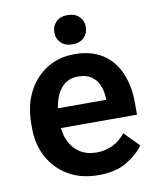

<svg xmlns="http://www.w3.org/2000/svg" viewBox="-82 -778 702 853"><g transform="rotate(-10 269.0 -352.0)"><path d="M294.9 9.8Q215.3 9.8 158 -24.2Q100.6 -58.1 69.6 -116.2Q38.6 -174.3 38.6 -245.6V-265.6Q38.6 -347.7 69.8 -408.9Q101.1 -470.2 155.8 -504.2Q210.4 -538.1 280.3 -538.1Q356.4 -538.1 407 -505.1Q457.5 -472.2 482.9 -413.8Q508.3 -355.5 508.3 -278.8V-225.1H97.7V-314H384.8V-323.7Q383.8 -354 373 -379.9Q362.3 -405.8 339.6 -421.6Q316.9 -437.5 279.8 -437.5Q241.2 -437.5 215.6 -416Q189.9 -394.5 177 -356Q164.1 -317.4 164.1 -265.6V-245.6Q164.1 -201.7 180.4 -166.5Q196.8 -131.3 227.8 -111.1Q258.8 -90.8 302.2 -90.8Q343.8 -90.8 376.7 -107.2Q409.7 -123.5 433.6 -154.3L498.5 -88.4Q473.6 -51.3 423.1 -20.8Q372.6 9.8 294.9 9.8ZM280.8 -582.5Q247.6 -582.5 228.8 -601.3Q210 -620.1 210 -647.9Q210 -676.8 228.8 -695.6Q247.6 -714.4 280.8 -714.4Q314 -714.4 333 -695.6Q352.1 -676.8 352.1 -647.9Q352.1 -620.1 333 -601.3Q314 -582.5 280.8 -582.5Z"/></g></svg>

Font: Heebo SemiBold
Style: Regular
Weight: 600
Designer: Oded Ezer
Foundry: Ezer Type House
Version: Version 3.100